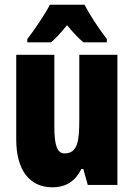

<svg xmlns="http://www.w3.org/2000/svg" viewBox="-20 -786 569 816"><path d="M339 -766H192C175 -731 123 -654 96 -620V-606H197C214 -620 237 -645 265 -679C292 -646 315 -622 335 -606H434V-620C394 -673 362 -722 339 -766ZM479 -553H317V-280C317 -191 312 -134 254 -134C222 -134 211 -172 211 -246V-553H49V-193C49 -64 105 10 202 10C261 10 300 -16 326 -68H334L353 0H479Z"/></svg>

Font: Noto Sans Lao Looped ExtraCondensed Black
Style: Regular
Weight: 900
Width: 2
Designer: Mark Frömberg, Ben Mitchell
Foundry: The Fontpad Ltd
Version: Version 1.002